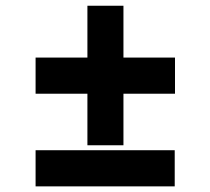

<svg xmlns="http://www.w3.org/2000/svg" viewBox="-20 -662 747 682"><path d="M106.4 -128.4H600.6V0H106.4ZM290.5 -329.1H106.4V-457.5H290.5V-641.6H418.5V-457.5H601.6V-329.1H418.5V-146H290.5Z"/></svg>

Font: DavidDev Light
Style: Regular
Weight: 300
Designer: David.dev
Foundry: David.dev
Version: Version 1.001;FEAKit 1.0